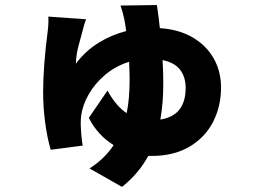

<svg xmlns="http://www.w3.org/2000/svg" viewBox="-20 -646 1017 763"><path d="M304.7 -510.7Q302.7 -502 293 -467.3Q283.2 -432.6 281.2 -392.6Q319.3 -443.4 371.1 -475.6Q422.9 -507.8 481.4 -522.5Q477.5 -551.8 474.6 -566.4Q469.7 -591.8 459 -624L603.5 -626L606.4 -605.5Q610.4 -579.1 615.2 -534.2Q690.4 -529.3 745.1 -497.6Q799.8 -465.8 829.1 -414.1Q858.4 -362.3 858.4 -297.9Q858.4 -223.6 826.7 -161.6Q794.9 -99.6 732.9 -63Q670.9 -26.4 584 -26.4H569.3Q530.3 44.9 464.8 96.7L335.9 23.4Q396.5 -15.6 431.6 -69.3Q367.2 -109.4 333 -177.7L407.2 -286.1Q441.4 -223.6 483.4 -196.3Q495.1 -252.9 495.1 -329.1Q495.1 -351.6 493.2 -400.4Q439.5 -383.8 398.4 -349.1Q357.4 -314.5 333 -272Q308.6 -229.5 302.7 -187.5Q300.8 -173.8 300.8 -155.3Q300.8 -139.6 303.2 -110.8Q305.7 -82 308.6 -67.4L181.6 -50.8Q168 -95.7 159.7 -157.2Q151.4 -218.8 151.4 -278.3Q151.4 -383.8 169.9 -524.4Q173.8 -558.6 171.9 -580.1L322.3 -569.3Q316.4 -555.7 311.5 -536.6Q306.6 -517.6 304.7 -510.7ZM717.8 -296.9Q717.8 -339.8 695.8 -368.7Q673.8 -397.5 626 -407.2Q628.9 -363.3 628.9 -315.4Q628.9 -236.3 617.2 -170.9Q717.8 -186.5 717.8 -296.9Z"/></svg>

Font: Min Sans Black
Style: Regular
Weight: 900
Designer: Jinseong-Kim, NotoSansCJK, Nunito
Foundry: Jinseong-Kim
Version: Version 1.000